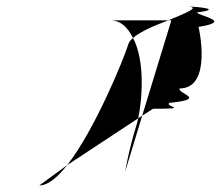

<svg xmlns="http://www.w3.org/2000/svg" viewBox="-20 -774 674 586"><path d="M100 -208C126 -208 156 -233 185 -270ZM316 -712C349 -712 370 -690 386 -658C408 -678 454 -697 494 -712ZM185 -270C269 -377 357 -592 371 -637C373 -644 377 -651 386 -658C422 -591 415 -477 402 -413ZM402 -413C400 -403 397 -394 395 -387C372 -312 362 -250 362 -250L414 -421ZM494 -712C548 -735 591 -751 555 -754C588 -753 661 -746 581 -736C589 -724 693 -709 586 -692C586 -692 630 -504 528 -504C523 -487 615 -472 497 -460C481 -448 566 -442 447 -442L414 -421L503 -712ZM555 -754H543Z"/></svg>

Font: bitstorm
Style: exextobl
Weight: 400
Version: Version 0.2